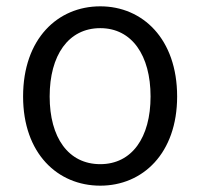

<svg xmlns="http://www.w3.org/2000/svg" viewBox="-20 -574 633 607"><path d="M297 13C431 13 540 -89 540 -269C540 -451 431 -554 297 -554C162 -554 53 -451 53 -269C53 -89 162 13 297 13ZM297 -55C196 -55 137 -139 137 -269C137 -399 196 -485 297 -485C397 -485 456 -399 456 -269C456 -139 397 -55 297 -55Z"/></svg>

Font: Noto Sans CJK JP DemiLight
Style: Regular
Weight: 350
Designer: Ryoko NISHIZUKA (kana & ideographs); Paul D. Hunt (Latin, Greek & Cyrillic); Wenlong ZHANG (bopomofo); Sandoll Communica
Foundry: Adobe Systems Incorporated
Version: Version 1.004;PS 1.004;hotconv 1.0.82;makeotf.lib2.5.63406